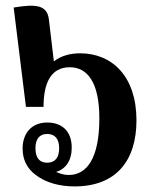

<svg xmlns="http://www.w3.org/2000/svg" viewBox="-20 -659 550 688"><path d="M247 9C396 9 469 -83 469 -228C469 -385 382 -468 267 -468C232 -468 198 -459 173 -439L155 -591C148 -642 107 -645 29 -632L73 -276H136C136 -361 162 -418 230 -418C292 -418 336 -366 336 -235C336 -91 291 -32 226 -32C209 -32 194 -37 181 -43C215 -53 237 -83 237 -130C237 -191 200 -220 149 -220C94 -220 61 -182 61 -127C61 -88 76 -56 108 -32C145 -4 194 9 247 9ZM149 -76C121 -76 107 -94 107 -128C107 -160 121 -179 149 -179C178 -179 192 -160 192 -128C192 -95 178 -76 149 -76Z"/></svg>

Font: Noto Serif Thai Condensed
Style: Bold
Weight: 700
Width: 3
Designer: Monotype Design Team
Foundry: Monotype Imaging Inc.
Version: Version 2.002